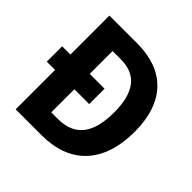

<svg xmlns="http://www.w3.org/2000/svg" viewBox="-183 -874 1034 1034"><g transform="rotate(45 334.5 -357.0)"><path d="M292 -714H79V-417H16V-300H79V0H277C490 0 618 -126 618 -369C618 -593 499 -714 292 -714ZM289 -591C405 -591 466 -519 466 -364C466 -203 405 -124 276 -124H226V-300H339V-417H226V-591Z"/></g></svg>

Font: Noto Sans Georgian SemiCondensed Bold
Style: Regular
Weight: 700
Width: 4
Designer: Monotype Design Team, Akaki Razmadze
Foundry: Google LLC
Version: Version 2.005